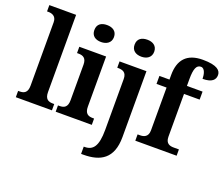

<svg xmlns="http://www.w3.org/2000/svg" viewBox="-155 -1009 1741 1489"><g transform="rotate(20 715.5 -264.5)"><path d="M16 0H314V-52H303C265 -52 237 -65 237 -123V-760H16V-708H27C52 -708 93 -700 93 -647V-123C93 -65 65 -52 27 -52H16Z M490 -628C534 -628 572 -650 572 -698C572 -748 534 -768 490 -768C444 -768 410 -748 410 -698C410 -650 444 -628 490 -628ZM345 0H643V-52H632C594 -52 566 -65 566 -123V-536H345V-484H357C394 -484 423 -471 423 -417V-123C423 -65 395 -52 357 -52H345Z M823 -628C866 -628 904 -650 904 -698C904 -748 866 -768 823 -768C777 -768 742 -748 742 -698C742 -650 777 -628 823 -628ZM642 240H661C800 240 899 187 899 8V-536H677V-484H681C721 -484 754 -475 754 -418V1C754 138 717 180 649 180H642Z M1002 0H1343V-52H1299C1269 -52 1233 -60 1233 -117V-470H1362V-536H1233V-592C1233 -679 1249 -713 1285 -713C1319 -713 1328 -662 1328 -629C1406 -629 1431 -659 1431 -697C1431 -733 1402 -769 1281 -769C1148 -769 1089 -698 1089 -574V-536H1006V-470H1089V-117C1089 -60 1050 -52 1023 -52H1002Z"/></g></svg>

Font: Noto Serif SemiCondensed
Style: Bold
Weight: 700
Width: 4
Designer: Monotype Design Team
Foundry: Monotype Imaging Inc.
Version: Version 2.015